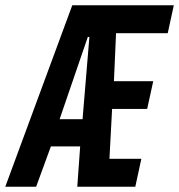

<svg xmlns="http://www.w3.org/2000/svg" viewBox="-59 -708 679 728"><path d="M-39 0 215 -688H600L577 -582H381L373 -400H522L499 -295H366L356 -106H477L454 0H234L245 -153H134L78 0ZM167 -256H254L280 -568H274Z"/></svg>

Font: Saira ExtraCondensed
Style: Bold Italic
Weight: 700
Width: 2
Italic angle: -12°
Designer: Hector Gatti with collaboration of the Omnibus-Type team
Foundry: Omnibus-Type
Version: Version 1.101